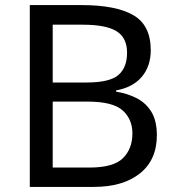

<svg xmlns="http://www.w3.org/2000/svg" viewBox="-20 -734 690 754"><path d="M301 -714Q435 -714 503.5 -674.5Q572 -635 572 -537Q572 -474 537 -432.5Q502 -391 436 -379V-374Q481 -367 517.5 -348Q554 -329 575 -294Q596 -259 596 -203Q596 -106 529.5 -53Q463 0 348 0H97V-714ZM319 -410Q411 -410 445 -439.5Q479 -469 479 -527Q479 -586 437.5 -611.5Q396 -637 305 -637H187V-410ZM187 -335V-76H331Q426 -76 463 -113Q500 -150 500 -210Q500 -266 461.5 -300.5Q423 -335 324 -335Z"/></svg>

Font: Noto Sans Tifinagh APT
Style: Regular
Weight: 400
Designer: JamraPatel
Foundry: JamraPatel LLC
Version: Version 2.006; ttfautohint (v1.8.4.7-5d5b)